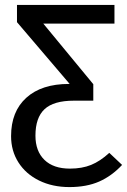

<svg xmlns="http://www.w3.org/2000/svg" viewBox="-20 -547 516 780"><path d="M476 123Q434 168 383 190.5Q332 213 262 213Q193 213 139 186.5Q85 160 55 113Q25 66 25 6Q25 -94 87 -150Q149 -206 260 -206H263L49 -457V-527H445V-451H156L359 -205V-138H280Q198 -138 161 -103.5Q124 -69 124 4Q124 67 160.5 102.5Q197 138 264 138Q313 138 350 123Q387 108 424 74Z"/></svg>

Font: FiraGOUPP
Style: Medium
Weight: 400
Designer: bBox Type
Foundry: bBox Type GmbH
Version: Version 1.001